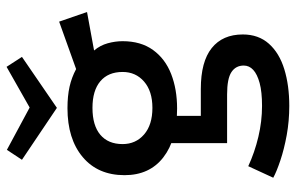

<svg xmlns="http://www.w3.org/2000/svg" viewBox="-182 -506 922 599"><g transform="rotate(-90 279.5 -207.0)"><path d="M240 -116Q143 -116 87.5 -159Q32 -202 32 -280Q32 -363 88.5 -410.5Q145 -458 241 -458Q279 -458 308 -451.5Q337 -445 363 -431L511 -484L541 -397L421 -375Q437 -356 443.5 -332.5Q450 -309 450 -286Q450 -229 422.5 -191Q395 -153 347.5 -134.5Q300 -116 240 -116ZM248 234Q201 234 157 226Q113 218 77.5 206Q42 194 24 184L60 106Q103 126 151.5 137.5Q200 149 248 149Q292 149 319.5 141.5Q347 134 360.5 121.5Q374 109 374 92Q374 67 353.5 53.5Q333 40 284 40H132V-156L217 -134V-42H301Q386 -42 428.5 -8Q471 26 471 89Q471 138 442 170.5Q413 203 362.5 218.5Q312 234 248 234ZM242 -193Q294 -193 324 -219Q354 -245 354 -286Q354 -331 325 -355.5Q296 -380 242 -380Q187 -380 158 -355.5Q129 -331 129 -286Q129 -245 159 -219Q189 -193 242 -193ZM242 -491 80 -600 111 -647 243 -576 370 -648 401 -600Z"/></g></svg>

Font: Podkova SemiBold
Style: Regular
Weight: 600
Designer: Ilya Yudin
Foundry: Cyreal (www.cyreal.org)
Version: Version 2.103